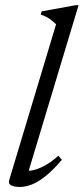

<svg xmlns="http://www.w3.org/2000/svg" viewBox="-20 -730 331 760"><path d="M202 -634Q193 -642.5 184.5 -649.2Q176 -656 165.8 -661.8Q155.5 -667.5 141 -672.5L145 -685L279.5 -709.5H291L89.5 -40.5L83.5 -54.5Q100 -52.5 121.2 -59Q142.5 -65.5 165.8 -79.5Q189 -93.5 211 -113.5L225 -97.5Q190 -56.5 160.5 -33Q131 -9.5 106.2 0.2Q81.5 10 59 10Q35.5 10 23.8 3.5Q12 -3 16.5 -17.5Z"/></svg>

Font: Newsreader 18pt
Style: Italic
Weight: 400
Italic angle: -17°
Version: Version 1.003